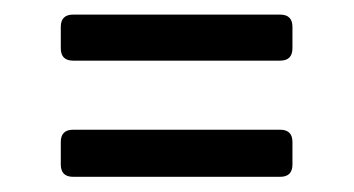

<svg xmlns="http://www.w3.org/2000/svg" viewBox="-20 -363 478 259"><path d="M78.6 -188H357.9Q374.5 -188 374.5 -171.4V-141.1Q374.5 -124.5 357.9 -124.5H78.6Q62 -124.5 62 -141.1V-171.4Q62 -188 78.6 -188ZM78.6 -343.3H357.9Q374.5 -343.3 374.5 -326.7V-297.9Q374.5 -281.2 357.9 -281.2H78.6Q62 -281.2 62 -297.9V-326.7Q62 -343.3 78.6 -343.3Z"/></svg>

Font: GOSTRUS
Style: type_B
Weight: 400
Designer: Юрий и Татьяна Кривогуз
Version: Version 02.00